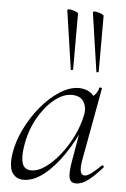

<svg xmlns="http://www.w3.org/2000/svg" viewBox="-53 -770 539 822"><g transform="rotate(5 216.0 -359.0)"><path d="M80 13Q48 13 31.5 -11Q15 -35 22 -91Q30 -146 56.5 -200.5Q83 -255 120.5 -300Q158 -345 200.5 -372Q243 -399 282 -399Q300 -399 317 -392.5Q334 -386 346 -371Q358 -356 360 -332L322 -357Q333 -359 349 -373.5Q365 -388 368 -407Q370 -410 375.5 -409Q381 -408 380 -406L322 -89Q312 -28 338 -28Q350 -28 368 -41.5Q386 -55 408 -77Q411 -80 415 -76Q419 -72 416 -69Q383 -32 356.5 -11.5Q330 9 304 9Q281 9 275.5 -12.5Q270 -34 280 -89L304 -229L320 -246Q289 -172 248.5 -113Q208 -54 164.5 -20.5Q121 13 80 13ZM109 -30Q138 -30 169.5 -52.5Q201 -75 230.5 -112Q260 -149 282 -194Q304 -239 313 -283Q321 -318 305.5 -343Q290 -368 251 -367Q215 -366 176.5 -334Q138 -302 108.5 -248.5Q79 -195 69 -127Q62 -80 71 -55Q80 -30 109 -30ZM240 -475 203 -727Q203 -731 210 -731Q217 -731 226.5 -728.5Q236 -726 243 -722.5Q250 -719 250 -716V-476Q250 -474 245 -473Q240 -472 240 -475ZM350 -475 313 -727Q313 -731 320 -731Q327 -731 336.5 -728.5Q346 -726 353 -722.5Q360 -719 360 -716V-476Q360 -474 355 -473Q350 -472 350 -475Z"/></g></svg>

Font: Cormorant Light Light
Style: Italic
Weight: 300
Italic angle: -10°
Version: Version 4.000